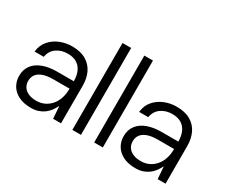

<svg xmlns="http://www.w3.org/2000/svg" viewBox="-116 -1021 1579 1349"><g transform="rotate(30 673.0 -346.5)"><path d="M219 12Q157 12 116 -9.5Q75 -31 55 -66Q35 -101 35 -142Q35 -194 62 -229.5Q89 -265 138 -283Q187 -301 251 -301H387Q387 -348 371.5 -381Q356 -414 327 -431Q298 -448 255 -448Q203 -448 165 -421.5Q127 -395 118 -344H44Q50 -398 81.5 -434.5Q113 -471 159 -489.5Q205 -508 255 -508Q324 -508 368.5 -482Q413 -456 435 -410.5Q457 -365 457 -305V0H393L386 -96H383Q373 -75 358 -55Q343 -35 323.5 -20.5Q304 -6 278 3Q252 12 219 12ZM226 -50Q262 -50 291.5 -64Q321 -78 342.5 -103Q364 -128 375.5 -162.5Q387 -197 387 -237V-241H256Q202 -241 169.5 -228Q137 -215 122.5 -193.5Q108 -172 108 -144Q108 -116 121.5 -95Q135 -74 161.5 -62Q188 -50 226 -50Z M549 0V-705H619V0Z M726 0V-705H796V0Z M1067 12Q1005 12 964 -9.5Q923 -31 903 -66Q883 -101 883 -142Q883 -194 910 -229.5Q937 -265 986 -283Q1035 -301 1099 -301H1235Q1235 -348 1219.5 -381Q1204 -414 1175 -431Q1146 -448 1103 -448Q1051 -448 1013 -421.5Q975 -395 966 -344H892Q898 -398 929.5 -434.5Q961 -471 1007 -489.5Q1053 -508 1103 -508Q1172 -508 1216.5 -482Q1261 -456 1283 -410.5Q1305 -365 1305 -305V0H1241L1234 -96H1231Q1221 -75 1206 -55Q1191 -35 1171.5 -20.5Q1152 -6 1126 3Q1100 12 1067 12ZM1074 -50Q1110 -50 1139.5 -64Q1169 -78 1190.5 -103Q1212 -128 1223.5 -162.5Q1235 -197 1235 -237V-241H1104Q1050 -241 1017.5 -228Q985 -215 970.5 -193.5Q956 -172 956 -144Q956 -116 969.5 -95Q983 -74 1009.5 -62Q1036 -50 1074 -50Z"/></g></svg>

Font: DM Sans 36pt Light
Style: Regular
Weight: 300
Designer: Colophon Foundry, Jonny Pinhorn
Foundry: Colophon Foundry
Version: Version 4.004;gftools[0.9.30]